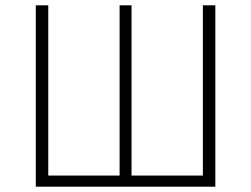

<svg xmlns="http://www.w3.org/2000/svg" viewBox="-20 -704 946 724"><path d="M792 0H115V-684H162V-42H431V-684H476V-42H745V-684H792Z"/></svg>

Font: FiraGO ExtraLight
Style: Regular
Weight: 200
Designer: bBox Type
Foundry: bBox Type GmbH
Version: Version 1.001